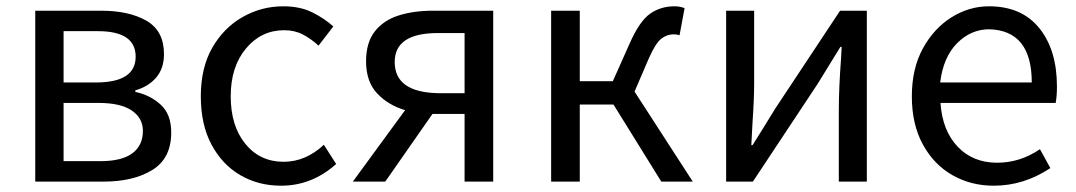

<svg xmlns="http://www.w3.org/2000/svg" viewBox="-20 -577 3420 610"><path d="M309 0H92V-543H301Q390 -543 445.5 -511Q501 -479 501 -405Q501 -360 476.5 -331Q452 -302 410 -290V-285Q457 -275 490.5 -244.5Q524 -214 524 -156Q524 -74 464 -37Q404 0 309 0ZM285 -315Q411 -315 411 -397Q411 -478 291 -478H182V-315ZM299 -65Q367 -65 400.5 -90Q434 -115 434 -161Q434 -202 398.5 -226Q363 -250 293 -250H182V-65Z M873 13Q801 13 743.5 -20.5Q686 -54 652 -117.5Q618 -181 618 -271Q618 -362 654.5 -425.5Q691 -489 751 -523Q811 -557 880 -557Q933 -557 971.5 -538Q1010 -519 1039 -493L992 -432Q968 -454 942 -467.5Q916 -481 883 -481Q810 -481 761.5 -423Q713 -365 713 -271Q713 -177 759.5 -120Q806 -63 881 -63Q951 -63 1009 -117L1048 -56Q971 13 873 13Z M1456 -281V-472H1371Q1234 -472 1234 -380Q1234 -284 1371 -281ZM1547 0H1456V-215H1354L1204 0H1101L1267 -227Q1213 -243 1178 -280.5Q1143 -318 1143 -382Q1143 -442 1171 -477.5Q1199 -513 1247 -528Q1295 -543 1356 -543H1547Z M2181 0H2081L1929 -245H1822V0H1731V-543H1822V-319H1927L1981 -440Q2012 -510 2045.5 -533.5Q2079 -557 2123 -557Q2141 -557 2155 -551L2139 -465Q2130 -468 2121 -468Q2099 -468 2081 -454Q2063 -440 2042 -393L1996 -286Z M2734 0H2645V-227Q2645 -297 2652 -390L2654 -428H2650L2578 -311L2372 0H2287V-543H2376V-316Q2376 -261 2371 -191L2367 -116H2371Q2407 -173 2443 -232L2649 -543H2734Z M3137 13Q3065 13 3006 -20.5Q2947 -54 2912 -118Q2877 -182 2877 -271Q2877 -359 2912 -423Q2947 -487 3003 -522Q3059 -557 3122 -557Q3226 -557 3282 -487.5Q3338 -418 3338 -302Q3338 -272 3334 -250H2968Q2974 -162 3022.5 -111Q3071 -60 3148 -60Q3221 -60 3284 -103L3317 -43Q3233 13 3137 13ZM3258 -315Q3258 -480 3123 -484Q3065 -484 3021 -440Q2977 -396 2967 -315Z"/></svg>

Font: Source Han Sans & Saira Hybrid
Style: Regular
Weight: 400
Designer: Ryoko NISHIZUKA 西塚涼子 (kana & ideographs); Paul D. Hunt (Latin, Greek & Cyrillic); Wenlong ZHANG 张文龙 (bopomofo); Sandoll 
Foundry: Adobe Systems Incorporated
Version: Version 1.00;August 2, 2021;FontCreator 13.0.0.2675 64-bit